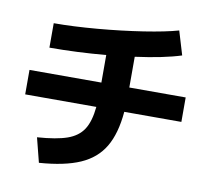

<svg xmlns="http://www.w3.org/2000/svg" viewBox="-87 -861 1112 1012"><g transform="rotate(10 469.0 -355.5)"><path d="M431.6 -290H50.8V-420.9H435.5V-568.4Q281.2 -554.7 133.8 -554.7V-685.5Q237.3 -685.5 365.2 -696.5Q493.2 -707.5 608.6 -725.3Q724.1 -743.2 792 -762.7L830.1 -635.7Q737.8 -606 585 -585.4V-420.9H886.7V-290H581.1Q570.8 -171.9 528.3 -100.6Q485.8 -29.3 403.1 6.8Q320.3 43 184.6 52.7L151.4 -78.1Q254.9 -85.4 311.5 -105.5Q368.2 -125.5 396 -168.2Q423.8 -210.9 431.6 -290Z"/></g></svg>

Font: Pretendard ExtraBold
Style: Regular
Weight: 800
Designer: Base glyphs from Inter by Rasmus Andersson; Hangeul glyphs from Noto Sans CJK(Source Han Sans) by Jang Soo-young and Kan
Foundry: Kil Hyung-jin
Version: Version 1.309